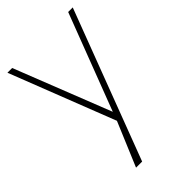

<svg xmlns="http://www.w3.org/2000/svg" viewBox="-218 -560 870 870"><g transform="rotate(-45 217.0 -125.0)"><path d="M397 -483.4 220.2 -20.5 38.1 -483.4H7.8L204.6 21.5L115.7 232.9H154.8L426.3 -483.4Z"/></g></svg>

Font: Estedad-FD-VF Thin
Style: Regular
Weight: 100
Designer: Amin Abedi
Version: Version 5.0